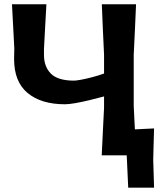

<svg xmlns="http://www.w3.org/2000/svg" viewBox="-20 -733 766 906"><path d="M460 0Q463 -56 465.2 -108.5Q467.5 -161 471 -225V-278Q436.5 -268.5 400.8 -260Q365 -251.5 334.8 -246.2Q304.5 -241 286.5 -241Q174.5 -241 110.5 -294Q46.5 -347 46.5 -454.5Q46.5 -467 47 -479.8Q47.5 -492.5 47.5 -505Q44.5 -565.5 41.8 -613.2Q39 -661 36.5 -713H199Q195.5 -654 193 -605.5Q190.5 -557 187.5 -502V-473.5Q187.5 -418.5 220.2 -385.5Q253 -352.5 329.5 -352.5Q338.5 -352.5 360.8 -356.5Q383 -360.5 412.2 -368Q441.5 -375.5 471 -386V-474.5Q467.5 -544 465.2 -599Q463 -654 460.5 -713H622Q619.5 -654 617 -599Q614.5 -544 611 -474.5V-233.5Q612.5 -203 613.8 -175.8Q615 -148.5 616.5 -122.5Q639 -123.5 661.8 -124.8Q684.5 -126 707 -127Q706 -85.5 704.8 -49.5Q703.5 -13.5 703 20.5Q704 53 705 86.2Q706 119.5 707 152.5H585L578 0Z"/></svg>

Font: Commissioner Loud SemiBold
Style: Regular
Weight: 600
Designer: Kostas Bartsokas
Foundry: Kostas Bartsokas
Version: Version 1.000; ttfautohint (v1.8.3)